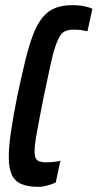

<svg xmlns="http://www.w3.org/2000/svg" viewBox="-20 -716 378 744"><path d="M129 8Q87 8 61.5 -3.5Q36 -15 25 -40.5Q14 -66 14 -107Q14 -148 22.5 -206Q31 -264 47 -344Q64 -424 78.5 -483.5Q93 -543 109 -583.5Q125 -624 145.5 -649Q166 -674 194 -685Q222 -696 260 -696Q277 -696 292.5 -694Q308 -692 320 -688.5Q332 -685 338 -682L319 -595Q312 -596 303 -598Q294 -600 284 -600.5Q274 -601 265 -601Q248 -601 235.5 -596.5Q223 -592 213.5 -578Q204 -564 194.5 -536Q185 -508 175 -461.5Q165 -415 150 -344Q133 -259 123.5 -206.5Q114 -154 114 -131Q114 -112 118.5 -103Q123 -94 133 -90.5Q143 -87 158 -87Q172 -87 187.5 -88.5Q203 -90 214 -93L196 -9Q188 -5 176 -1Q164 3 152 5.5Q140 8 129 8Z"/></svg>

Font: Saira UltraCondensed
Style: Bold Italic
Weight: 700
Width: 1
Italic angle: -12°
Designer: Hector Gatti with collaboration of the Omnibus-Type team
Foundry: Omnibus-Type
Version: Version 1.101